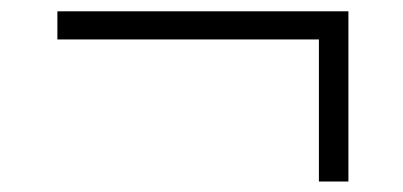

<svg xmlns="http://www.w3.org/2000/svg" viewBox="-20 -426 730 348"><path d="M558 -97V-354.5H84V-405.5H611.5V-97Z"/></svg>

Font: Encode Sans SC SemiExpanded Light
Style: Regular
Weight: 300
Width: 6
Designer: Multiple Designers
Foundry: Impallari Type
Version: Version 3.002